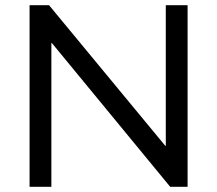

<svg xmlns="http://www.w3.org/2000/svg" viewBox="-20 -720 837 740"><path d="M94 0V-700H169L617 -158H619V-700H703V0H636L180 -554H178V0Z"/></svg>

Font: REM Medium Light
Style: Regular
Weight: 300
Version: Version 1.005;gftools[0.9.28]